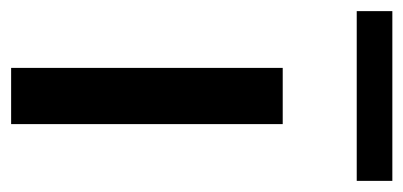

<svg xmlns="http://www.w3.org/2000/svg" viewBox="-241 -515 725 345"><g transform="rotate(90 121.5 -342.5)"><path d="M71 0V-488H172V0ZM-31 -621V-685H274V-621Z"/></g></svg>

Font: Nunito Sans SemiBold
Style: Regular
Weight: 600
Designer: Vernon Adams
Foundry: Vernon Adams
Version: Version 3.101; ttfautohint (v1.8.4.7-5d5b);gftools[0.9.27]